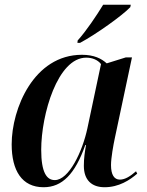

<svg xmlns="http://www.w3.org/2000/svg" viewBox="-20 -776 616 806"><path d="M306 -606 305 -596H316C385 -633 495 -712 527 -746L529 -756H413C385 -710 342 -646 306 -606ZM163 10C241 10 295 -45 338 -167H341C336 -137 332 -113 332 -80C332 -20 365 10 419 10C479 10 525 -20 556 -47L551 -57C528 -37 506 -22 483 -22C459 -22 446 -43 446 -83C446 -113 456 -168 462 -196L534 -535H508L428 -510C406 -530 375 -546 324 -546C122 -546 29 -320 29 -170C29 -60 72 10 163 10ZM210 -20C176 -20 153 -52 153 -147C153 -296 222 -534 342 -534C367 -534 390 -525 404 -507L347 -238C326 -139 269 -20 210 -20Z"/></svg>

Font: Noto Serif Display SemiCondensed SemiBold
Style: Italic
Weight: 600
Width: 4
Italic angle: -12°
Designer: Monotype Design Team
Foundry: Monotype Imaging Inc.
Version: Version 2.009